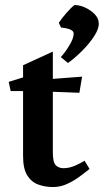

<svg xmlns="http://www.w3.org/2000/svg" viewBox="-20 -738 418 774"><path d="M23 -371 15 -408 73 -426V-475L193 -530V-420L311 -429L300 -364L193 -368V-124Q193 -83.5 205 -71.7Q217 -60 236 -60Q259 -60 282 -70Q305 -80 321 -90L341 -57Q324.1 -43.2 300.4 -25.8Q276.7 -8.3 249.9 3.8Q223 16 194 16Q162 16 134.4 6Q106.8 -3.9 89.9 -30.9Q73 -57.8 73 -108.7V-371ZM281 -718Q304 -717 325.5 -706.5Q347 -696 362 -680.5Q377 -665 378 -646Q380 -624 360.5 -593.5Q341 -563 311.5 -533.5Q282 -504 254 -484L225 -508Q243 -527 259 -554Q277 -583 277 -603Q277 -622 226 -627L217 -646Q228 -663 247.5 -685.5Q267 -708 281 -718Z"/></svg>

Font: Buenard
Style: Regular
Weight: 400
Version: Version 2.000